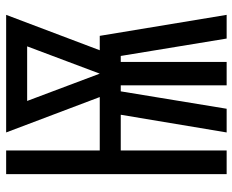

<svg xmlns="http://www.w3.org/2000/svg" viewBox="-88 -688 775 640"><g transform="rotate(-90 300.0 -367.5)"><path d="M40 0V-735H119V-423H297L179 -735H571L453 -423H501L571 0H492L434 -353H414V0H336V-353H316L258 0H179L238 -353H119V0ZM375 -423 466 -665H284Z"/></g></svg>

Font: Bmono
Style: Regular
Weight: 400
Monospace: yes
Designer: Belleve Invis
Foundry: Belleve Invis
Version: Version 11.2.2; ttfautohint (v1.8.2)